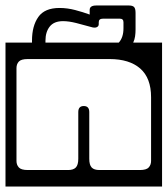

<svg xmlns="http://www.w3.org/2000/svg" viewBox="-40 -659 610 699"><path d="M453.5 -552Q453.5 -539 451.8 -526.8Q450 -514.5 445 -504H550V20H-20V-504H76.5V-511Q76.5 -564.5 99.5 -597.2Q122.5 -630 176.5 -630Q205 -630 233.5 -622.5Q262 -615 286.5 -606V-623Q286.5 -639 310.5 -639H429.5Q442.5 -639 448 -633.5Q453.5 -628 453.5 -612ZM125.5 -511V-504H392.5Q409.5 -522.5 409.5 -556V-578Q409.5 -591 396.5 -591H334.5Q319.5 -591 319.5 -578V-571Q319.5 -563 311.8 -559.8Q304 -556.5 290.5 -561Q264.5 -568.5 237.5 -575.2Q210.5 -582 189.5 -582Q156.5 -582 141 -562.2Q125.5 -542.5 125.5 -511ZM61 -444Q37 -444 28.5 -434.8Q20 -425.5 20 -411V-73Q20 -59 28.5 -49.5Q37 -40 61 -40H208Q227 -40 236 -49.2Q245 -58.5 245 -81V-251Q245 -273 265 -273Q285 -273 285 -251V-81Q285 -58.5 293.8 -49.2Q302.5 -40 322 -40H469Q493 -40 501.5 -49.5Q510 -59 510 -73V-305Q510 -375 470.5 -409.5Q431 -444 359 -444Z"/></svg>

Font: Honk Rounded
Style: Regular
Weight: 400
Designer: Noopur Datye & Yesha Goshar
Foundry: Ek Type
Version: Version 1.000